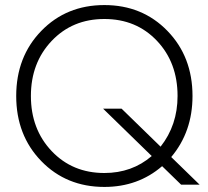

<svg xmlns="http://www.w3.org/2000/svg" viewBox="-20 -729 822 758"><path d="M387 -300H460L614 -150Q681 -235 681 -350Q681 -482 599.5 -568Q518 -654 392 -654Q266 -654 184 -567.5Q102 -481 102 -350Q102 -219 184 -132.5Q266 -46 392 -46Q501 -46 579 -113ZM740 -350Q740 -209 656 -109L768 0H695L620 -73Q525 9 392 9Q242 9 143 -93Q44 -195 44 -350Q44 -505 143 -607Q242 -709 392 -709Q542 -709 641 -607Q740 -505 740 -350Z"/></svg>

Font: Renner* Light
Style: Light
Weight: 300
Version: Version 003.000 ; ttfautohint (v0.97) -l 8 -r 50 -G 200 -x 1